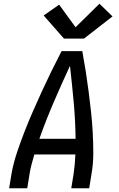

<svg xmlns="http://www.w3.org/2000/svg" viewBox="-20 -1009 640 1029"><path d="M29 0 41 -74Q51 -131 69.5 -187Q88 -243 109.5 -298.5Q131 -354 155 -409Q179 -464 204 -518.5Q229 -573 255.5 -627Q282 -681 310 -735H421Q431 -681 439.5 -627Q448 -573 455 -518.5Q462 -464 468 -409Q474 -354 477 -298.5Q480 -243 480 -186.5Q480 -130 470 -74L458 0H362L374 -74Q378 -100 380.5 -127Q383 -154 384 -181H164Q156 -154 149 -127.5Q142 -101 138 -74L126 0ZM385 -265Q384 -364 375 -461.5Q366 -559 355 -656Q310 -559 268 -461.5Q226 -364 191 -265ZM323 -802 214 -926 297 -984 385 -863 513 -989 583 -921 430 -802Z"/></svg>

Font: Iosevka Curly Medium Extended
Style: Italic
Weight: 500
Width: 7
Italic angle: -9°
Monospace: yes
Designer: Belleve Invis
Foundry: Belleve Invis
Version: Version 11.1.0; ttfautohint (v1.8.3)